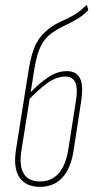

<svg xmlns="http://www.w3.org/2000/svg" viewBox="-20 -719 362 745"><path d="M135 6Q80 6 55.5 -30.5Q31 -67 42 -138L92 -453Q103 -517 121 -551Q139 -585 173 -610Q193 -625 215.5 -635Q238 -645 263 -658.5Q288 -672 313 -697Q315 -699 316 -699Q317 -699 318 -697L322 -683Q323 -680 320 -677Q300 -657 276.5 -643.5Q253 -630 229.5 -619Q206 -608 184 -593Q155 -573 139 -541.5Q123 -510 114 -455L63 -134Q54 -76 72 -45.5Q90 -15 135 -15Q180 -15 207.5 -46Q235 -77 245 -139L273 -317Q283 -375 272.5 -398.5Q262 -422 234 -422Q198 -422 161 -394.5Q124 -367 89 -329L93 -355Q129 -393 165 -418Q201 -443 240 -443Q276 -443 290.5 -415Q305 -387 294 -320L266 -138Q256 -68 223 -31Q190 6 135 6Z"/></svg>

Font: Sofia Sans Extra Condensed Thin
Style: Italic
Weight: 250
Italic angle: -9°
Version: Version 4.100